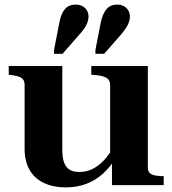

<svg xmlns="http://www.w3.org/2000/svg" viewBox="-20 -805 750 835"><path d="M251 -518V-153Q251 -119 259 -97.5Q267 -76 283.5 -66.5Q300 -57 326 -57Q355 -57 381 -69.5Q407 -82 431 -107Q455 -132 476 -169L485 -120Q460 -79 428 -50Q396 -21 355.5 -5.5Q315 10 266 10Q212 10 171.5 -9Q131 -28 109 -65.5Q87 -103 87 -158V-436Q87 -456 75 -465Q63 -474 33 -478L18 -480V-518ZM623 -518V-76Q623 -62 630 -54Q637 -46 650 -43Q663 -40 682 -39H692V0H467V-110L459 -111V-435Q459 -456 444.5 -465.5Q430 -475 400 -478L377 -480V-518ZM238 -706Q245 -745 262 -765Q279 -785 309 -785Q335 -785 350 -770Q365 -755 365 -733Q365 -715 355 -695.5Q345 -676 322 -651L252 -571H215V-588ZM418 -706Q426 -745 443 -765Q460 -785 489 -785Q515 -785 530 -770Q545 -755 545 -733Q545 -715 535 -695.5Q525 -676 503 -651L433 -571H395V-588Z"/></svg>

Font: Roboto Serif 120pt Expanded SemiBold
Style: Regular
Weight: 600
Width: 7
Designer: Greg Gazdowicz
Foundry: Commercial Type
Version: Version 1.008